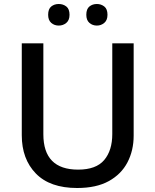

<svg xmlns="http://www.w3.org/2000/svg" viewBox="-20 -931 778 961"><path d="M649 -252Q649 -178 618 -118.5Q587 -59 524.5 -24.5Q462 10 366 10Q230 10 159.5 -62.5Q89 -135 89 -254V-714H197V-259Q197 -82 371 -82Q461 -82 501.5 -130Q542 -178 542 -260V-714H649ZM221 -857Q221 -886 236.5 -898.5Q252 -911 274 -911Q296 -911 312 -898.5Q328 -886 328 -857Q328 -830 312 -816.5Q296 -803 274 -803Q252 -803 236.5 -816.5Q221 -830 221 -857ZM412 -857Q412 -886 427.5 -898.5Q443 -911 465 -911Q486 -911 502 -898.5Q518 -886 518 -857Q518 -830 502 -816.5Q486 -803 465 -803Q443 -803 427.5 -816.5Q412 -830 412 -857Z"/></svg>

Font: Noto Sans Arabic Med
Style: Regular
Weight: 500
Designer: Monotype Design Team, Nadine Chahine, Nizar Qandah and Khaled Hosny
Foundry: Monotype Imaging Inc.
Version: Version 2.012; ttfautohint (v1.8.4.7-5d5b)